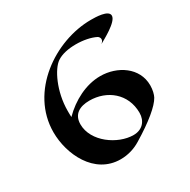

<svg xmlns="http://www.w3.org/2000/svg" viewBox="-168 -901 1055 1068"><g transform="rotate(-30 359.5 -367.5)"><path d="M665 -707C665 -744 581 -745 552 -745C321 -745 59 -567 59 -307C59 -166 140 10 309 10C356 10 401 -4 438 -27C547 -93 618 -152 641 -194C649 -209 656 -235 656 -265C656 -379 549 -448 440 -448C348 -448 256 -400 188 -331C187 -344 187 -357 187 -370C187 -497 244 -609 288 -639C318 -660 364 -669 411 -669C458 -669 505 -660 538 -643C538 -643 566 -624 536 -599C560 -613 665 -667 665 -707ZM438 -71C337 -71 211 -159 211 -270C211 -334 256 -360 320 -360C432 -360 528 -285 528 -162C528 -109 494 -71 438 -71Z"/></g></svg>

Font: Eagle Lake
Style: Regular
Weight: 400
Designer: Astigmatic (AOETI)
Foundry: Astigmatic (AOETI)
Version: Version 1.000